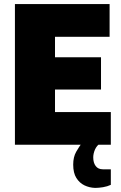

<svg xmlns="http://www.w3.org/2000/svg" viewBox="-20 -708 591 939"><path d="M53 0V-688H516V-528H249V-428H474V-270H249V-160H522V0ZM445 211Q417 210 393 198.5Q369 187 353.5 162.5Q338 138 338 97Q338 60 352.5 34.5Q367 9 383 -12H471V-8Q453 4 444.5 23.5Q436 43 436 62Q436 88 448 104Q460 120 483 120H522V196Q505 204 484 207.5Q463 211 445 211Z"/></svg>

Font: Archivo Condensed Black
Style: Regular
Weight: 900
Width: 3
Designer: Hector Gatti
Foundry: Omnibus-Type
Version: Version 2.001